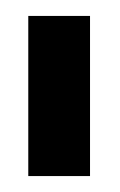

<svg xmlns="http://www.w3.org/2000/svg" viewBox="-20 -695 151 241"><path d="M15.5 -474V-675H93V-474Z"/></svg>

Font: Anybody Condensed Medium
Style: Regular
Weight: 500
Width: 3
Designer: Tyler Finck
Foundry: Etcetera Type Company
Version: Version 1.010; ttfautohint (v1.8.3) -l 8 -r 50 -G 200 -x 14 